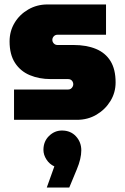

<svg xmlns="http://www.w3.org/2000/svg" viewBox="-20 -538 561 862"><path d="M43 0V-136H285Q293 -136 298 -139.5Q303 -143 306 -148.5Q309 -154 309 -160Q309 -166 306 -171.5Q303 -177 298 -180Q293 -183 285 -183H207Q156 -183 114 -200.5Q72 -218 47.5 -255.5Q23 -293 23 -352Q23 -398 45.5 -435.5Q68 -473 107 -495.5Q146 -518 193 -518H456V-382H238Q228 -382 221.5 -375Q215 -368 215 -359Q215 -350 221.5 -343Q228 -336 238 -336H310Q368 -336 410.5 -318.5Q453 -301 476 -264Q499 -227 499 -168Q499 -122 475.5 -84Q452 -46 413 -23Q374 0 325 0ZM190 304 224 209Q202 199 188.5 178Q175 157 175 135Q175 97 200 72.5Q225 48 258 48Q297 48 321 74Q345 100 345 137Q345 174 325 222L291 304Z"/></svg>

Font: MuseoModerno Thin Black
Style: Regular
Weight: 900
Version: Version 1.002